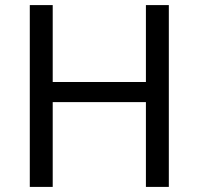

<svg xmlns="http://www.w3.org/2000/svg" viewBox="-20 -734 781 754"><path d="M643 0V-714H553V-412H187V-714H97V0H187V-333H553V0Z"/></svg>

Font: Noto Sans Bhaiksuki
Style: Regular
Weight: 400
Designer: Monotype Design Team
Foundry: Monotype Imaging Inc.
Version: Version 2.002